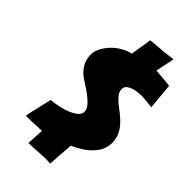

<svg xmlns="http://www.w3.org/2000/svg" viewBox="-251 -849 990 990"><g transform="rotate(45 243.5 -354.5)"><path d="M372.1 -667.5Q407.2 -665 433.3 -662.6Q459.5 -660.2 473.6 -658.2L486.8 -514.6Q485.8 -514.6 476.8 -515.9Q467.8 -517.1 455.6 -518.3Q443.4 -519.5 430.7 -520.8Q418 -522 409.7 -522Q399.4 -522 383.1 -520.3Q366.7 -518.6 350.8 -513.4Q335 -508.3 323.7 -498.8Q312.5 -489.3 312.5 -473.6Q312.5 -454.6 324.5 -439.2Q336.4 -423.8 354.5 -408.9Q372.6 -394 393.6 -378.2Q414.6 -362.3 432.6 -342.8Q450.7 -323.2 462.6 -298.6Q474.6 -273.9 474.6 -241.7Q474.6 -214.4 463.4 -190.7Q452.1 -167 432.6 -146.7Q413.1 -126.5 387.5 -110.1Q361.8 -93.8 333.5 -81.5Q333 -73.2 331.8 -57.1Q330.6 -41 329.1 -21.2Q327.6 -1.5 326.2 19.5Q324.7 40.5 323.7 58.6L285.2 57.6Q278.8 57.6 264.9 58.3Q251 59.1 234.1 60.3Q217.3 61.5 200 62.3Q182.6 63 168.9 63L174.3 -30.3L135.7 -28.8Q118.7 -27.8 98.6 -27.1Q78.6 -26.4 60.1 -26.9Q67.4 -64.9 76.2 -100.8Q85 -136.7 93.3 -174.8Q126 -177.7 156 -184.8Q186 -191.9 209.2 -202.4Q232.4 -212.9 246.1 -226.1Q259.8 -239.3 259.8 -253.9Q259.8 -262.7 256.1 -272.7Q252.4 -282.7 241.2 -295.4Q230 -308.1 209.2 -324.5Q188.5 -340.8 153.8 -362.3Q110.8 -388.7 92.3 -419.4Q73.7 -450.2 73.7 -486.8Q73.7 -511.2 86.9 -536.4Q100.1 -561.5 120.8 -582.8Q141.6 -604 167.7 -619.1Q193.8 -634.3 220.2 -639.2L235.4 -732.4Q236.3 -738.8 236.6 -743.2Q236.8 -747.6 237.3 -750.2Q237.8 -752.9 239.3 -754.4Q240.7 -755.9 244.6 -756.3Q278.8 -758.8 315.7 -762Q352.5 -765.1 387.7 -770.5Q390.6 -770.5 391.4 -769.5Q392.1 -768.6 392.1 -767.1Q392.1 -766.1 390.1 -756.1Q388.2 -746.1 385 -731.4Q381.8 -716.8 378.4 -699.7Q375 -682.6 372.1 -667.5Z"/></g></svg>

Font: Carter One
Style: Regular
Weight: 400
Designer: vernon adams
Foundry: vernon adams
Version: Version 1.000